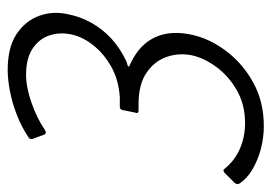

<svg xmlns="http://www.w3.org/2000/svg" viewBox="-126 -592 723 512"><g transform="rotate(-90 236.0 -336.5)"><path d="M155 5Q124 5 94 -3Q64 -11 39.5 -25.5Q15 -40 2 -60Q0 -63 0.5 -66Q1 -69 4 -73L30 -99Q33 -102 36 -102.5Q39 -103 41 -100Q64 -72 95.5 -58.5Q127 -45 163 -45Q212 -45 250 -66.5Q288 -88 312.5 -121Q337 -154 344 -187Q351 -221 340 -253.5Q329 -286 298 -307.5Q267 -329 214 -329Q209 -329 205 -329Q201 -329 197 -329Q193 -329 191 -331Q189 -333 191 -337L198 -371Q199 -379 207 -379Q211 -379 217 -379Q223 -379 232 -379Q278 -382 313 -401.5Q348 -421 371 -450Q394 -479 400 -510Q406 -540 397 -567Q388 -594 362 -611.5Q336 -629 292 -629Q259 -629 217.5 -614.5Q176 -600 147 -580Q135 -572 132 -582L121 -612Q120 -615 121.5 -618.5Q123 -622 126 -623Q153 -641 185 -653.5Q217 -666 248.5 -672Q280 -678 305 -678Q365 -678 400.5 -654.5Q436 -631 449.5 -593.5Q463 -556 453 -515Q447 -484 430.5 -454.5Q414 -425 388.5 -401.5Q363 -378 327 -361Q322 -360 318 -358.5Q314 -357 314 -355Q314 -354 327 -348Q374 -325 392.5 -284Q411 -243 399 -188Q389 -140 355.5 -95.5Q322 -51 271 -23Q220 5 155 5Z"/></g></svg>

Font: Glory Light
Style: Italic
Weight: 300
Italic angle: -12°
Version: Version 1.011